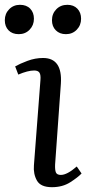

<svg xmlns="http://www.w3.org/2000/svg" viewBox="-47 -764 368 798"><path d="M121 -430Q123 -453 117 -462Q111 -471 95 -471Q69 -471 29 -454L16 -488Q35 -499 67 -511Q99 -523 132 -523Q213 -523 206 -416L182 -80Q181 -57 185.5 -47Q190 -37 206 -37Q232 -37 272 -72L292 -43Q277 -27 245 -6.5Q213 14 169 14Q122 14 106.5 -13.5Q91 -41 94 -77ZM-27 -680Q-27 -707 -9 -725.5Q9 -744 36 -744Q63 -744 78.5 -728Q94 -712 94 -686Q94 -659 76 -640.5Q58 -622 31 -622Q4 -622 -11.5 -638Q-27 -654 -27 -680ZM169 -680Q169 -707 187 -725.5Q205 -744 233 -744Q259 -744 274.5 -728Q290 -712 290 -686Q290 -659 272 -640.5Q254 -622 227 -622Q201 -622 185 -638Q169 -654 169 -680Z"/></svg>

Font: Literata 36pt
Style: Italic
Weight: 400
Italic angle: -2°
Designer: Latin by Veronika Burian and Jose Scaglione. Greek by Irene Vlachou. Cyrillic by Vera Evstafieva
Foundry: TypeTogether
Version: Version 3.002